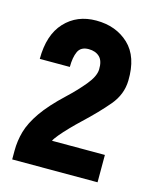

<svg xmlns="http://www.w3.org/2000/svg" viewBox="-84 -759 493 617"><g transform="rotate(15 162.5 -450.5)"><path d="M15 -200V-229Q15 -262 24 -293.5Q33 -325 58 -361Q83 -397 130 -441Q160 -469 184.5 -498.5Q209 -528 210 -551Q211 -580 197.5 -593Q184 -606 161 -606Q135 -606 126 -586.5Q117 -567 117 -535H17Q17 -615 57 -658Q97 -701 161 -701Q227 -701 269.5 -661Q312 -621 310 -541Q309 -495 277.5 -457.5Q246 -420 199 -376Q184 -362 167 -344.5Q150 -327 138 -312.5Q126 -298 123 -291H299V-200Z"/></g></svg>

Font: Zen Kaku Gothic New Black
Style: Regular
Weight: 900
Designer: Yoshimichi Ohira
Foundry: Positype
Version: Version 1.001